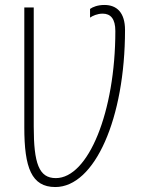

<svg xmlns="http://www.w3.org/2000/svg" viewBox="-20 -744 600 774"><path d="M203 10C362 10 484 -267 484 -623C484 -693 451 -724 401 -724C374 -724 354 -716 343 -708V-673C353 -680 372 -689 394 -689C426 -689 445 -668 445 -619C445 -293 336 -26 205 -26C137 -26 116 -85 116 -234V-714H78V-230C78 -68 107 10 203 10Z"/></svg>

Font: Noto Sans Condensed ExtraLight
Style: Regular
Weight: 200
Width: 3
Designer: Monotype Design Team
Foundry: Monotype Imaging Inc.
Version: Version 2.013